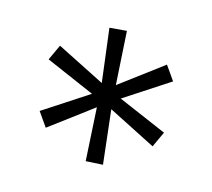

<svg xmlns="http://www.w3.org/2000/svg" viewBox="-73 -806 594 537"><g transform="rotate(-20 224.5 -537.0)"><path d="M150 -360 108 -386 189 -517 35 -512V-562L189 -557L108 -689L151 -714L225 -576L298 -714L341 -689L260 -557L414 -562V-512L260 -517L341 -386L298 -361L225 -498Z"/></g></svg>

Font: Nunito Sans Light
Style: Regular
Weight: 300
Designer: Vernon Adams
Foundry: Vernon Adams
Version: Version 3.101; ttfautohint (v1.8.4.7-5d5b);gftools[0.9.27]